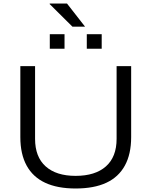

<svg xmlns="http://www.w3.org/2000/svg" viewBox="-20 -1063 865 1095"><path d="M411 12Q308 12 238 -20.5Q168 -53 132 -118.5Q96 -184 96 -281V-686H180V-271Q180 -168 240.5 -114Q301 -60 411 -60Q523 -60 584 -114Q645 -168 645 -271V-686H728V-281Q728 -184 692 -118.5Q656 -53 586 -20.5Q516 12 411 12ZM264 -785V-868H348V-785ZM475 -785V-868H560V-785ZM465 -911H393L263 -1040L264 -1043H362Z"/></svg>

Font: Archivo SemiExpanded Light
Style: Regular
Weight: 300
Width: 6
Designer: Hector Gatti
Foundry: Omnibus-Type
Version: Version 2.001